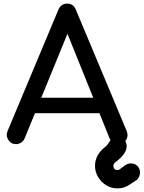

<svg xmlns="http://www.w3.org/2000/svg" viewBox="-20 -801 798 1067"><path d="M69 0Q41 0 26 -24Q11 -48 23 -75L304 -746Q319 -781 353 -781Q389 -781 402 -746L684 -73Q695 -45 680.5 -22.5Q666 0 637 0Q622 0 608.5 -8.5Q595 -17 589 -32L341 -648H369L117 -32Q110 -16 96.5 -8Q83 0 69 0ZM122 -172 162 -258H554L594 -172ZM633 246Q599 246 571 229Q543 212 525.5 183.5Q508 155 508 121Q508 62 560 19Q571 11 577.5 2.5Q584 -6 588 -13Q602 -40 633 -40Q654 -40 668.5 -26Q683 -12 684 10Q684 33 668 55.5Q652 78 620 101Q615 105 612.5 110.5Q610 116 610 121Q610 131 616.5 137.5Q623 144 633 144Q637 144 640 143Q643 142 645 140L676 117Q691 107 707 107Q730 107 744 121.5Q758 136 758 158Q758 182 740 199L702 224Q671 246 633 246Z"/></svg>

Font: Comfortaa
Style: Bold
Weight: 700
Designer: Johan Aakerlund
Foundry: Johan Aakerlund
Version: Version 3.104; ttfautohint (v1.8.1.43-b0c9)